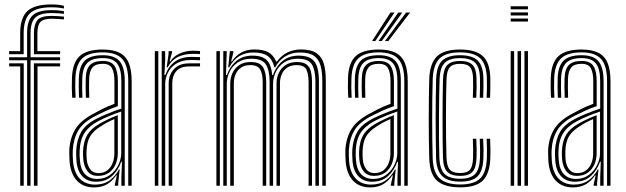

<svg xmlns="http://www.w3.org/2000/svg" viewBox="-20 -828 2792 856"><path d="M101 0V-559.2H20.8V-572.8H100.8V-679.8Q100.8 -736 125.5 -759.4Q150.2 -782.8 209.5 -782.8Q227.8 -782.8 241.4 -781.5Q255 -780.2 265 -778.2V-766.5Q254 -767.8 239.6 -768.8Q225.2 -769.8 209.5 -769.8Q158.2 -769.8 137.2 -749.5Q116.2 -729.2 116.2 -679.8V-572.8H248V-559.2H116.2V0ZM70.2 0V-532H20.8V-545.5H85.8V0ZM131.2 0V-545.5H248V-532H147.2V0ZM20.8 -586.5V-600H70V-679.8Q70 -748.5 101.9 -778.4Q133.8 -808.2 209.5 -808.2Q226.8 -808.2 241.8 -806.5Q256.8 -804.8 265 -801.8V-790Q254.2 -792.5 240.1 -794Q226 -795.5 209.5 -795.5Q142.2 -795.5 113.9 -768.9Q85.5 -742.2 85.5 -679.8V-586.5ZM131.2 -586.5V-679.8Q131.2 -718.2 146.6 -737.8Q162 -757.2 209.5 -757.2Q223 -757.2 236.9 -756.2Q250.8 -755.2 265 -754V-741.5Q250.5 -742.5 236.9 -743.5Q223.2 -744.5 209.5 -744.5Q174.2 -744.5 160.5 -730.5Q146.8 -716.5 146.8 -679.8V-600H248V-586.5Z M551.8 0V-466Q551.8 -534.8 525.4 -564.6Q499 -594.5 438 -594.5Q375 -594.5 346.8 -567.8Q318.5 -541 316 -479.5Q315.2 -459.8 315.5 -437Q315.8 -414.2 317 -392.2H301.8Q300.5 -415 300.2 -436.9Q300 -458.8 300.8 -480Q303 -548.2 335.1 -577.8Q367.2 -607.2 438 -607.2Q484.2 -607.2 512.6 -592.9Q541 -578.5 554 -547.5Q567 -516.5 567 -466V0ZM413 -30.2Q446.5 -30.2 470.5 -48Q494.5 -65.8 507.5 -92.4Q520.5 -119 520.5 -145.5V-330.8Q497.8 -323.2 470.1 -312Q442.5 -300.8 417.8 -287.8Q376.5 -265.8 356.8 -235.2Q337 -204.8 335 -155Q334.5 -144.2 335 -134.5Q335.5 -124.8 336.2 -114.2Q339 -72.8 359.2 -51.5Q379.5 -30.2 413 -30.2ZM416.2 -43.8Q387 -43.8 370.9 -63.8Q354.8 -83.8 351.5 -115.2Q350.5 -126.5 350.2 -136.5Q350 -146.5 350.2 -154Q352.5 -199.2 369.5 -227.2Q386.5 -255.2 423 -276Q440.5 -286 462.2 -296.2Q484 -306.5 505.2 -314.5V-144Q505.2 -119 495.6 -96Q486 -73 466.4 -58.4Q446.8 -43.8 416.2 -43.8ZM418.2 -56.2Q443 -56.2 458.8 -68.8Q474.5 -81.2 482.1 -101.1Q489.8 -121 489.8 -143V-297.2Q473 -290 457.9 -281.9Q442.8 -273.8 428.2 -264.2Q396.2 -244.2 381.6 -219.8Q367 -195.2 365.8 -154Q365.5 -145.2 365.6 -136Q365.8 -126.8 366.8 -116.8Q369 -91.2 381.9 -73.8Q394.8 -56.2 418.2 -56.2ZM399.8 7.5Q350.5 7.5 322.2 -23.4Q294 -54.2 290 -110.5Q289.2 -124.8 289 -138.1Q288.8 -151.5 289 -160.5Q292.5 -214.5 316.9 -253.6Q341.2 -292.8 400.8 -323.2Q418 -332.8 432.1 -340Q446.2 -347.2 460.1 -353.4Q474 -359.5 490.2 -365.2V-466Q490.2 -503.5 479.5 -523.5Q468.8 -543.5 438 -543.5Q405.8 -543.5 392.2 -527.4Q378.8 -511.2 377.5 -476.8Q377 -462.2 377 -441Q377 -419.8 378 -392.2H362.8Q361.8 -421.2 361.8 -441.4Q361.8 -461.5 362.2 -478Q363.5 -520.5 381.6 -538.4Q399.8 -556.2 438 -556.2Q476.8 -556.2 491.1 -533.5Q505.5 -510.8 505.5 -466V-354.8Q477.5 -345.2 453.2 -334.1Q429 -323 406 -311.2Q351 -283.2 329.2 -246.6Q307.5 -210 304.5 -159.2Q304 -147.8 304.2 -136.4Q304.5 -125 305.5 -111.8Q309 -60 334.6 -32.5Q360.2 -5 404 -5Q442.5 -5 469 -24Q495.5 -43 510 -72.5H513.5L507.2 -13.2V0H491.8V-4.5L500.8 -46H498Q481 -20.5 457.1 -6.5Q433.2 7.5 399.8 7.5ZM521.2 0V-37.2L523.8 -107H520.5Q507.5 -68.8 479.5 -43.2Q451.5 -17.8 408 -17.8Q370 -17.8 347 -42.1Q324 -66.5 320.8 -112.8Q320 -126 319.6 -136.8Q319.2 -147.5 319.8 -157.8Q322.5 -205.5 342.1 -239.9Q361.8 -274.2 412 -299.5Q430.2 -308.8 449.9 -317.1Q469.5 -325.5 488 -332.4Q506.5 -339.2 521 -343.8V-466Q521 -521.2 501.9 -545.1Q482.8 -569 438 -569Q391 -569 369.8 -548Q348.5 -527 346.8 -478.2Q346 -458.8 346.2 -436.2Q346.5 -413.8 347.5 -392.2H332.2Q331.2 -414.5 331 -437.2Q330.8 -460 331.5 -478.8Q333.5 -534 358.2 -557.9Q383 -581.8 438 -581.8Q490.8 -581.8 513.5 -554.9Q536.2 -528 536.2 -466V0Z M701 0V-600H716.2L716.5 -563L713 -493.2H717Q731.2 -532.8 760.2 -553.5Q789.2 -574.2 832.2 -574.2Q843 -574.2 854.1 -573.9Q865.2 -573.5 871.8 -573.2V-559.5Q864.8 -560 852.9 -560.2Q841 -560.5 829.8 -560.5Q791.5 -560.5 766.2 -544.6Q741 -528.8 728.8 -504.5Q716.5 -480.2 716.5 -454.8V0ZM670.2 0V-600H685.8V0ZM732 0V-456Q732 -494.2 755.6 -519.9Q779.2 -545.5 823.5 -545.5Q835.8 -545.5 848.1 -545.5Q860.5 -545.5 871.8 -545.5V-531.8Q860.5 -532 847.9 -531.9Q835.2 -531.8 823.5 -531.8Q784.2 -531.8 766.1 -510.8Q748 -489.8 748 -457.2V0ZM723 -527.8 731.5 -587V-600H747L747.2 -595.8L736.2 -554H739.2Q753.8 -577 781.2 -589.4Q808.8 -601.8 838.5 -601.8Q845.5 -601.8 853.9 -601.5Q862.2 -601.2 871.8 -600.5V-586.8Q863.5 -587.5 855.5 -587.8Q847.5 -588 839.5 -588Q801.8 -588 773.1 -573.9Q744.5 -559.8 727.5 -527.8Z M1417 0V-466.8Q1417 -506.8 1409.2 -535.2Q1401.5 -563.8 1380.1 -578.9Q1358.8 -594 1317.2 -594Q1279.5 -594 1251.2 -576.2Q1223 -558.5 1207 -527.8H1203.2Q1194.8 -563.2 1172.9 -578.6Q1151 -594 1109.8 -594Q1072.2 -594 1045.6 -576.9Q1019 -559.8 1002 -527.8H997.5L1004.8 -600H1020.2V-593.2L1010.5 -554H1013.8Q1030.2 -579.5 1055.2 -593.5Q1080.2 -607.5 1114.2 -607.5Q1153.8 -607.5 1176.2 -595.1Q1198.8 -582.8 1211 -554H1215.2Q1233.8 -580.5 1261.2 -594Q1288.8 -607.5 1321.8 -607.5Q1367.2 -607.5 1391.1 -591Q1415 -574.5 1423.8 -543.6Q1432.5 -512.8 1432.5 -469.2V0ZM944.8 0V-600H960.2V0ZM1006.5 0V-456Q1006.5 -481.2 1016.6 -502.9Q1026.8 -524.5 1046.9 -538Q1067 -551.5 1097.5 -551.5Q1139.5 -551.5 1153.1 -527.8Q1166.8 -504 1166.8 -461.5V0H1151.2V-460.8Q1151.2 -497.8 1140.2 -517.8Q1129.2 -537.8 1095.5 -537.8Q1071 -537.8 1054.9 -526.8Q1038.8 -515.8 1030.6 -497.5Q1022.5 -479.2 1022.5 -457.2V0ZM975.5 0V-600H990.8L987.5 -493.2H991.5Q1005.2 -532.8 1034 -556.4Q1062.8 -580 1105.8 -580Q1149.8 -579.8 1169.6 -559.5Q1189.5 -539.2 1193.8 -493.2H1197Q1210.8 -532.8 1240.1 -556.5Q1269.5 -580.2 1312.5 -580Q1348.5 -579.8 1367.8 -566.6Q1387 -553.5 1394.4 -528.2Q1401.8 -503 1401.8 -465.8V0H1386.2V-464Q1386.2 -513.5 1371 -539.9Q1355.8 -566.2 1307.5 -566.2Q1270.8 -566.2 1246.2 -549.4Q1221.8 -532.5 1209.6 -506.9Q1197.5 -481.2 1197.5 -454.8V0H1182V-464Q1182 -513.5 1165.8 -539.9Q1149.5 -566.2 1100.8 -566.2Q1064.2 -566.2 1039.8 -549.4Q1015.2 -532.5 1003.1 -506.9Q991 -481.2 991 -454.8V0ZM1212.8 0V-456Q1212.8 -481.2 1223 -502.9Q1233.2 -524.5 1253.5 -538Q1273.8 -551.5 1304.2 -551.5Q1332.2 -551.5 1346.6 -540.8Q1361 -530 1366 -509.9Q1371 -489.8 1371 -461.5V0H1355.8V-460.8Q1355.8 -496.5 1346.2 -517.1Q1336.8 -537.8 1302 -537.8Q1277.5 -537.8 1261 -526.8Q1244.5 -515.8 1236.4 -497.5Q1228.2 -479.2 1228.2 -457.2V0Z M1782.5 0V-466Q1782.5 -534.8 1756.1 -564.6Q1729.8 -594.5 1668.8 -594.5Q1605.8 -594.5 1577.5 -567.8Q1549.2 -541 1546.8 -479.5Q1546 -459.8 1546.2 -437Q1546.5 -414.2 1547.8 -392.2H1532.5Q1531.2 -415 1531 -436.9Q1530.8 -458.8 1531.5 -480Q1533.8 -548.2 1565.9 -577.8Q1598 -607.2 1668.8 -607.2Q1715 -607.2 1743.4 -592.9Q1771.8 -578.5 1784.8 -547.5Q1797.8 -516.5 1797.8 -466V0ZM1643.8 -30.2Q1677.2 -30.2 1701.2 -48Q1725.2 -65.8 1738.2 -92.4Q1751.2 -119 1751.2 -145.5V-330.8Q1728.5 -323.2 1700.9 -312Q1673.2 -300.8 1648.5 -287.8Q1607.2 -265.8 1587.5 -235.2Q1567.8 -204.8 1565.8 -155Q1565.2 -144.2 1565.8 -134.5Q1566.2 -124.8 1567 -114.2Q1569.8 -72.8 1590 -51.5Q1610.2 -30.2 1643.8 -30.2ZM1647 -43.8Q1617.8 -43.8 1601.6 -63.8Q1585.5 -83.8 1582.2 -115.2Q1581.2 -126.5 1581 -136.5Q1580.8 -146.5 1581 -154Q1583.2 -199.2 1600.2 -227.2Q1617.2 -255.2 1653.8 -276Q1671.2 -286 1693 -296.2Q1714.8 -306.5 1736 -314.5V-144Q1736 -119 1726.4 -96Q1716.8 -73 1697.1 -58.4Q1677.5 -43.8 1647 -43.8ZM1649 -56.2Q1673.8 -56.2 1689.5 -68.8Q1705.2 -81.2 1712.9 -101.1Q1720.5 -121 1720.5 -143V-297.2Q1703.8 -290 1688.6 -281.9Q1673.5 -273.8 1659 -264.2Q1627 -244.2 1612.4 -219.8Q1597.8 -195.2 1596.5 -154Q1596.2 -145.2 1596.4 -136Q1596.5 -126.8 1597.5 -116.8Q1599.8 -91.2 1612.6 -73.8Q1625.5 -56.2 1649 -56.2ZM1630.5 7.5Q1581.2 7.5 1553 -23.4Q1524.8 -54.2 1520.8 -110.5Q1520 -124.8 1519.8 -138.1Q1519.5 -151.5 1519.8 -160.5Q1523.2 -214.5 1547.6 -253.6Q1572 -292.8 1631.5 -323.2Q1648.8 -332.8 1662.9 -340Q1677 -347.2 1690.9 -353.4Q1704.8 -359.5 1721 -365.2V-466Q1721 -503.5 1710.2 -523.5Q1699.5 -543.5 1668.8 -543.5Q1636.5 -543.5 1623 -527.4Q1609.5 -511.2 1608.2 -476.8Q1607.8 -462.2 1607.8 -441Q1607.8 -419.8 1608.8 -392.2H1593.5Q1592.5 -421.2 1592.5 -441.4Q1592.5 -461.5 1593 -478Q1594.2 -520.5 1612.4 -538.4Q1630.5 -556.2 1668.8 -556.2Q1707.5 -556.2 1721.9 -533.5Q1736.2 -510.8 1736.2 -466V-354.8Q1708.2 -345.2 1684 -334.1Q1659.8 -323 1636.8 -311.2Q1581.8 -283.2 1560 -246.6Q1538.2 -210 1535.2 -159.2Q1534.8 -147.8 1535 -136.4Q1535.2 -125 1536.2 -111.8Q1539.8 -60 1565.4 -32.5Q1591 -5 1634.8 -5Q1673.2 -5 1699.8 -24Q1726.2 -43 1740.8 -72.5H1744.2L1738 -13.2V0H1722.5V-4.5L1731.5 -46H1728.8Q1711.8 -20.5 1687.9 -6.5Q1664 7.5 1630.5 7.5ZM1752 0V-37.2L1754.5 -107H1751.2Q1738.2 -68.8 1710.2 -43.2Q1682.2 -17.8 1638.8 -17.8Q1600.8 -17.8 1577.8 -42.1Q1554.8 -66.5 1551.5 -112.8Q1550.8 -126 1550.4 -136.8Q1550 -147.5 1550.5 -157.8Q1553.2 -205.5 1572.9 -239.9Q1592.5 -274.2 1642.8 -299.5Q1661 -308.8 1680.6 -317.1Q1700.2 -325.5 1718.8 -332.4Q1737.2 -339.2 1751.8 -343.8V-466Q1751.8 -521.2 1732.6 -545.1Q1713.5 -569 1668.8 -569Q1621.8 -569 1600.5 -548Q1579.2 -527 1577.5 -478.2Q1576.8 -458.8 1577 -436.2Q1577.2 -413.8 1578.2 -392.2H1563Q1562 -414.5 1561.8 -437.2Q1561.5 -460 1562.2 -478.8Q1564.2 -534 1589 -557.9Q1613.8 -581.8 1668.8 -581.8Q1721.5 -581.8 1744.2 -554.9Q1767 -528 1767 -466V0ZM1638.8 -645 1720.8 -772H1738.8L1653.2 -645ZM1696.2 -645 1790.2 -772H1808.2L1711.2 -645ZM1667.5 -645 1755.5 -772H1773.5L1682.2 -645Z M2031.5 7.2Q1962.8 7.2 1929.5 -21.5Q1896.2 -50.2 1893.8 -121.2Q1892.8 -155.8 1892.1 -201.2Q1891.5 -246.8 1891.5 -296.1Q1891.5 -345.5 1892.1 -392.6Q1892.8 -439.8 1893.8 -477.2Q1896.8 -546.8 1928.5 -577Q1960.2 -607.2 2030.8 -607.2Q2099.5 -607.2 2131.8 -578.5Q2164 -549.8 2166 -480Q2166.2 -462 2166.1 -438.1Q2166 -414.2 2165 -392.2H2149.5Q2150.8 -412.5 2150.9 -436Q2151 -459.5 2150.5 -479.5Q2148.8 -541.2 2121.1 -567.9Q2093.5 -594.5 2030.8 -594.5Q1967 -594.5 1939.4 -566.8Q1911.8 -539 1909.2 -476.5Q1908 -438 1907.4 -391.4Q1906.8 -344.8 1906.8 -296.1Q1906.8 -247.5 1907.4 -202.6Q1908 -157.8 1909 -122.5Q1911.2 -59.2 1940.4 -32.4Q1969.5 -5.5 2031.5 -5.5Q2093.5 -5.5 2120.8 -32.2Q2148 -59 2150.5 -121.8Q2151.2 -140.8 2151.1 -161Q2151 -181.2 2149.5 -209.5H2165Q2166.2 -186.5 2166.5 -166Q2166.8 -145.5 2166 -121.2Q2163 -52.8 2132.2 -22.8Q2101.5 7.2 2031.5 7.2ZM2031.5 -18.2Q1976.8 -18.2 1951.5 -43Q1926.2 -67.8 1924.2 -123Q1923.2 -160 1922.8 -206.5Q1922.2 -253 1922.2 -302Q1922.2 -351 1922.8 -396.1Q1923.2 -441.2 1924.5 -475.5Q1926.8 -535.5 1952.5 -558.6Q1978.2 -581.8 2030.8 -581.8Q2084.8 -581.8 2109.2 -558.5Q2133.8 -535.2 2135.2 -478.8Q2135.5 -461.5 2135.4 -439.1Q2135.2 -416.8 2134.2 -392.2H2118.8Q2120 -417.8 2120.1 -440.2Q2120.2 -462.8 2119.8 -478.5Q2118.8 -529.5 2097.4 -549.2Q2076 -569 2030.8 -569Q1986 -569 1963.9 -548.9Q1941.8 -528.8 1939.8 -474.5Q1938.8 -447 1938.1 -404.5Q1937.5 -362 1937.1 -312.8Q1936.8 -263.5 1937.1 -214.9Q1937.5 -166.2 1938.8 -126.2Q1940.8 -72.8 1962.6 -51.9Q1984.5 -31 2031.5 -31Q2076.8 -31 2097.2 -51.2Q2117.8 -71.5 2119.8 -122.5Q2120.5 -140.2 2120.4 -160.4Q2120.2 -180.5 2118.8 -209.5H2134.2Q2135.8 -178.8 2135.8 -159.6Q2135.8 -140.5 2135.2 -122.2Q2132.8 -65.8 2109.4 -42Q2086 -18.2 2031.5 -18.2ZM2031.5 -43.8Q1992 -43.8 1974.1 -61.9Q1956.2 -80 1954.8 -126.8Q1953.8 -162 1953.4 -206.5Q1953 -251 1953 -298.6Q1953 -346.2 1953.5 -391.5Q1954 -436.8 1955 -473.8Q1957 -521.2 1974.9 -538.8Q1992.8 -556.2 2030.8 -556.2Q2069.8 -556.2 2086.8 -538.6Q2103.8 -521 2104.5 -477.2Q2104.8 -460.8 2104.8 -439.9Q2104.8 -419 2103.5 -392.2H2088Q2089.2 -419 2089.4 -440.1Q2089.5 -461.2 2089 -476.8Q2088.5 -513.2 2075.9 -528.4Q2063.2 -543.5 2030.8 -543.5Q1999 -543.5 1985.4 -528.2Q1971.8 -513 1970.5 -473Q1969.5 -439.8 1968.9 -396.9Q1968.2 -354 1968.2 -307Q1968.2 -260 1968.8 -213.5Q1969.2 -167 1970.5 -126.5Q1971.8 -88 1985.1 -72.2Q1998.5 -56.5 2031.5 -56.5Q2063.5 -56.5 2075.8 -72Q2088 -87.5 2089 -124.5Q2089.5 -143 2089.5 -161.4Q2089.5 -179.8 2088 -209.5H2103.5Q2104.8 -181.2 2105 -160.8Q2105.2 -140.2 2104.5 -124Q2102.8 -79.8 2086.5 -61.8Q2070.2 -43.8 2031.5 -43.8Z M2256.8 -786.5V-800H2333.8V-786.5ZM2256.8 -732V-745.5H2333.8V-732ZM2256.8 -759.2V-772.8H2333.8V-759.2ZM2318.2 0V-600H2333.8V0ZM2256.8 0V-600H2272.2V0ZM2287.5 0V-600H2303V0Z M2686.5 0V-466Q2686.5 -534.8 2660.1 -564.6Q2633.8 -594.5 2572.8 -594.5Q2509.8 -594.5 2481.5 -567.8Q2453.2 -541 2450.8 -479.5Q2450 -459.8 2450.2 -437Q2450.5 -414.2 2451.8 -392.2H2436.5Q2435.2 -415 2435 -436.9Q2434.8 -458.8 2435.5 -480Q2437.8 -548.2 2469.9 -577.8Q2502 -607.2 2572.8 -607.2Q2619 -607.2 2647.4 -592.9Q2675.8 -578.5 2688.8 -547.5Q2701.8 -516.5 2701.8 -466V0ZM2547.8 -30.2Q2581.2 -30.2 2605.2 -48Q2629.2 -65.8 2642.2 -92.4Q2655.2 -119 2655.2 -145.5V-330.8Q2632.5 -323.2 2604.9 -312Q2577.2 -300.8 2552.5 -287.8Q2511.2 -265.8 2491.5 -235.2Q2471.8 -204.8 2469.8 -155Q2469.2 -144.2 2469.8 -134.5Q2470.2 -124.8 2471 -114.2Q2473.8 -72.8 2494 -51.5Q2514.2 -30.2 2547.8 -30.2ZM2551 -43.8Q2521.8 -43.8 2505.6 -63.8Q2489.5 -83.8 2486.2 -115.2Q2485.2 -126.5 2485 -136.5Q2484.8 -146.5 2485 -154Q2487.2 -199.2 2504.2 -227.2Q2521.2 -255.2 2557.8 -276Q2575.2 -286 2597 -296.2Q2618.8 -306.5 2640 -314.5V-144Q2640 -119 2630.4 -96Q2620.8 -73 2601.1 -58.4Q2581.5 -43.8 2551 -43.8ZM2553 -56.2Q2577.8 -56.2 2593.5 -68.8Q2609.2 -81.2 2616.9 -101.1Q2624.5 -121 2624.5 -143V-297.2Q2607.8 -290 2592.6 -281.9Q2577.5 -273.8 2563 -264.2Q2531 -244.2 2516.4 -219.8Q2501.8 -195.2 2500.5 -154Q2500.2 -145.2 2500.4 -136Q2500.5 -126.8 2501.5 -116.8Q2503.8 -91.2 2516.6 -73.8Q2529.5 -56.2 2553 -56.2ZM2534.5 7.5Q2485.2 7.5 2457 -23.4Q2428.8 -54.2 2424.8 -110.5Q2424 -124.8 2423.8 -138.1Q2423.5 -151.5 2423.8 -160.5Q2427.2 -214.5 2451.6 -253.6Q2476 -292.8 2535.5 -323.2Q2552.8 -332.8 2566.9 -340Q2581 -347.2 2594.9 -353.4Q2608.8 -359.5 2625 -365.2V-466Q2625 -503.5 2614.2 -523.5Q2603.5 -543.5 2572.8 -543.5Q2540.5 -543.5 2527 -527.4Q2513.5 -511.2 2512.2 -476.8Q2511.8 -462.2 2511.8 -441Q2511.8 -419.8 2512.8 -392.2H2497.5Q2496.5 -421.2 2496.5 -441.4Q2496.5 -461.5 2497 -478Q2498.2 -520.5 2516.4 -538.4Q2534.5 -556.2 2572.8 -556.2Q2611.5 -556.2 2625.9 -533.5Q2640.2 -510.8 2640.2 -466V-354.8Q2612.2 -345.2 2588 -334.1Q2563.8 -323 2540.8 -311.2Q2485.8 -283.2 2464 -246.6Q2442.2 -210 2439.2 -159.2Q2438.8 -147.8 2439 -136.4Q2439.2 -125 2440.2 -111.8Q2443.8 -60 2469.4 -32.5Q2495 -5 2538.8 -5Q2577.2 -5 2603.8 -24Q2630.2 -43 2644.8 -72.5H2648.2L2642 -13.2V0H2626.5V-4.5L2635.5 -46H2632.8Q2615.8 -20.5 2591.9 -6.5Q2568 7.5 2534.5 7.5ZM2656 0V-37.2L2658.5 -107H2655.2Q2642.2 -68.8 2614.2 -43.2Q2586.2 -17.8 2542.8 -17.8Q2504.8 -17.8 2481.8 -42.1Q2458.8 -66.5 2455.5 -112.8Q2454.8 -126 2454.4 -136.8Q2454 -147.5 2454.5 -157.8Q2457.2 -205.5 2476.9 -239.9Q2496.5 -274.2 2546.8 -299.5Q2565 -308.8 2584.6 -317.1Q2604.2 -325.5 2622.8 -332.4Q2641.2 -339.2 2655.8 -343.8V-466Q2655.8 -521.2 2636.6 -545.1Q2617.5 -569 2572.8 -569Q2525.8 -569 2504.5 -548Q2483.2 -527 2481.5 -478.2Q2480.8 -458.8 2481 -436.2Q2481.2 -413.8 2482.2 -392.2H2467Q2466 -414.5 2465.8 -437.2Q2465.5 -460 2466.2 -478.8Q2468.2 -534 2493 -557.9Q2517.8 -581.8 2572.8 -581.8Q2625.5 -581.8 2648.2 -554.9Q2671 -528 2671 -466V0Z"/></svg>

Font: Big Shoulders Inline Display Thin Medium
Style: Regular
Weight: 500
Version: Version 2.002